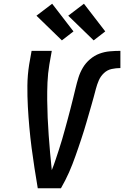

<svg xmlns="http://www.w3.org/2000/svg" viewBox="-20 -1007 664 1027"><path d="M182 0Q173 -54 164.5 -108Q156 -162 149 -216.5Q142 -271 137 -326Q132 -381 129 -436.5Q126 -492 126.5 -548.5Q127 -605 136 -662L149 -735H257L244 -662Q236 -614 234 -566Q232 -518 232.5 -471Q233 -424 235 -377Q237 -330 240.5 -283Q244 -236 248 -189.5Q252 -143 257 -97Q268 -124 277 -151.5Q286 -179 295 -206Q304 -233 312 -260.5Q320 -288 327.5 -315.5Q335 -343 342.5 -370.5Q350 -398 357 -425.5Q364 -453 371 -481Q378 -509 384.5 -536.5Q391 -564 399.5 -591.5Q408 -619 423 -644.5Q438 -670 461.5 -690Q485 -710 512 -720Q539 -730 567.5 -732.5Q596 -735 624 -735V-643Q601 -643 577.5 -638Q554 -633 536 -616Q518 -599 508.5 -577Q499 -555 493 -532Q487 -509 481 -487Q475 -465 468.5 -442.5Q462 -420 455.5 -397.5Q449 -375 442.5 -352.5Q436 -330 429 -307.5Q422 -285 414.5 -262.5Q407 -240 399.5 -218Q392 -196 384 -173.5Q376 -151 367.5 -129Q359 -107 349.5 -85.5Q340 -64 329 -42.5Q318 -21 306 0ZM481 -791 345 -923 429 -987 543 -839ZM311 -791 175 -923 259 -987 373 -839Z"/></svg>

Font: Iosevka Curly SmBdExObl
Style: Regular
Weight: 600
Width: 7
Italic angle: -9°
Monospace: yes
Designer: Belleve Invis
Foundry: Belleve Invis
Version: Version 11.1.0; ttfautohint (v1.8.3)